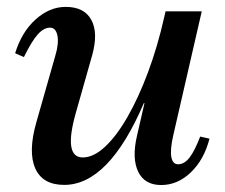

<svg xmlns="http://www.w3.org/2000/svg" viewBox="-20 -516 642 549"><path d="M163.6 12.7Q101.8 12.7 80.8 -34.6Q59.8 -81.9 84 -166.6L138 -356.1Q148.8 -392.3 144.1 -414.6Q139.5 -436.9 123 -436.9Q105.1 -436.9 88 -417.7Q70.8 -398.5 48.3 -352.8L23.3 -363.8Q41.9 -424.4 81.8 -460.4Q121.7 -496.3 168 -496.3Q220.9 -496.3 241.1 -459.2Q261.3 -422.2 243.7 -358.5L197.1 -194.3Q178.6 -129.3 183.7 -97.6Q188.7 -65.8 216.6 -65.8Q247.2 -65.8 279.8 -95.9Q312.4 -125.9 344.1 -180.8Q375.8 -235.8 403.2 -309.3Q430.7 -382.8 450 -468.8H497.6L441.1 -221.1H391.3Q291 12.7 163.6 12.7ZM440.9 13.1Q393.6 13.1 375.2 -24.9Q356.9 -62.8 371.4 -126.5L453.4 -483.6H556.9L475 -127.2Q466.2 -87.7 469.9 -67Q473.7 -46.3 489.1 -46.3Q507 -46.3 521.7 -65.1Q536.4 -83.9 552.4 -125.5L579 -119.5Q563.7 -59.8 525.9 -23.4Q488.1 13.1 440.9 13.1Z"/></svg>

Font: Platypi Light
Style: Italic
Weight: 300
Italic angle: -13°
Designer: David Sargent
Foundry: Bolt Cutter Type
Version: Version 1.200